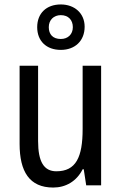

<svg xmlns="http://www.w3.org/2000/svg" viewBox="-20 -832 545 862"><path d="M253 -608C317 -608 360 -649 360 -712C360 -773 314 -812 253 -812C188 -812 147 -772 147 -710C147 -648 188 -608 253 -608ZM253 -657C217 -657 199 -678 199 -710C199 -742 221 -764 253 -764C287 -764 307 -742 307 -710C307 -678 285 -657 253 -657ZM434 -537H351V-253C351 -126 321 -63 233 -63C177 -63 151 -106 151 -199V-537H68V-186C68 -62 112 10 219 10C275 10 324 -18 351 -72H356L367 0H434Z"/></svg>

Font: Noto Sans Sinhala Condensed
Style: Regular
Weight: 400
Width: 3
Designer: Jelle Bosma - Monotype Design Team
Foundry: Monotype Imaging Inc.
Version: Version 2.006